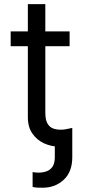

<svg xmlns="http://www.w3.org/2000/svg" viewBox="-20 -696 406 921"><path d="M242.9 -65.3 326.7 -82.4V58.2Q326.7 128.6 285.5 166.5Q244.3 204.5 184.7 204.5Q171.9 204.5 158.9 204Q146 203.5 136.4 200.3V129.3Q141.7 130.3 148.8 131.2Q155.9 132.1 163.4 132.1Q186.1 132.1 204 125.5Q221.9 119 232.4 102.8Q242.9 86.6 242.9 58.2ZM313.9 -545.5V-474.4H31.2V-545.5ZM113.6 -676.1H197.4V-156.2Q197.4 -120.7 207.9 -103.2Q218.4 -85.6 234.9 -79.7Q251.4 -73.9 269.9 -73.9Q283.7 -73.9 292.6 -75.5Q301.5 -77.1 306.8 -78.1L323.9 -2.8Q315.3 0.4 300.1 3.7Q284.8 7.1 261.4 7.1Q225.9 7.1 191.9 -8.2Q158 -23.4 135.8 -54.7Q113.6 -85.9 113.6 -133.5Z"/></svg>

Font: InterMG
Style: Regular
Weight: 400
Designer: Rasmus Andersson
Foundry: rsms
Version: Version 3.019;December 26, 2023;FontCreator 15.0.0.2955 64-b